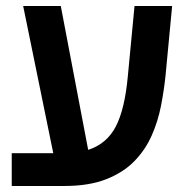

<svg xmlns="http://www.w3.org/2000/svg" viewBox="-20 -618 613 638"><path d="M19 0V-109H157L57 -598H182L273 -120Q335 -140 365 -198Q395 -256 405 -367L427 -598H552L530 -366Q525 -318 515 -266.5Q505 -215 484 -167.5Q463 -120 426.5 -82.5Q390 -45 333 -22.5Q276 0 194 0Z"/></svg>

Font: Noto Sans Hebrew SemiCondensed SemiBold
Style: Regular
Weight: 600
Width: 4
Designer: Monotype Design Team
Foundry: Monotype Imaging Inc.
Version: Version 2.004; ttfautohint (v1.8.4.7-5d5b)